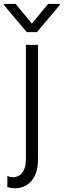

<svg xmlns="http://www.w3.org/2000/svg" viewBox="-48 -780 333 1004"><path d="M33.7 -759.6H-28.1V-754.6L92 -611.9H145.2L265.3 -754.6V-759.6H203.5L118.6 -656.6ZM28.1 204.5C104 204.5 150.9 148.1 150.9 52.9V-545.5H87.4V55.4C87.4 113.6 60.4 146.7 18.8 146.7C6 146.7 -3.2 143.1 -9.6 140.3V197.4C0 201.3 11.7 204.5 28.1 204.5Z"/></svg>

Font: TID UI Light
Style: Regular
Weight: 300
Designer: The TID Project Authors
Foundry: Bakken & Bæck
Version: Version 1.001;hotconv 1.0.109;makeotfexe 2.5.65596